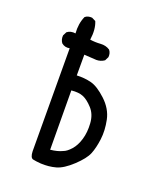

<svg xmlns="http://www.w3.org/2000/svg" viewBox="-137 -837 774 917"><g transform="rotate(20 250.0 -378.5)"><path d="M179.7 -9.8Q154.3 -11.7 139.2 -15.1Q124 -18.6 123 -51.8L121.1 -574.2Q97.7 -569.3 80.1 -584Q68.4 -599.6 70.3 -621.1L80.1 -640.6Q97.7 -654.3 123 -650.4Q119.1 -699.2 136.7 -738.3Q150.4 -750 171.9 -748L191.4 -738.3Q207 -701.2 199.2 -646.5Q224.6 -642.6 252 -644.5Q279.3 -646.5 299.8 -632.8Q311.5 -619.1 309.6 -597.7L299.8 -578.1Q281.2 -565.4 259.8 -565.4L197.3 -569.3V-463.9Q236.3 -465.8 271 -457Q305.7 -448.2 349.6 -407.2Q393.6 -366.2 404.3 -314.5Q415 -262.7 409.2 -216.8Q403.3 -170.9 390.6 -139.6Q377.9 -108.4 334.5 -67.9Q291 -27.3 255.9 -17.6Q220.7 -7.8 179.7 -9.8ZM259.8 -102.5Q277.3 -108.4 297.4 -130.9Q317.4 -153.3 328.1 -189.5Q338.9 -225.6 335.9 -270.5Q333 -315.4 307.1 -343.8Q281.2 -372.1 257.8 -381.8Q234.4 -391.6 197.3 -387.7L199.2 -86.9Q236.3 -90.8 259.8 -102.5Z"/></g></svg>

Font: JasonHandwriting2
Style: Regular
Weight: 400
Version: Version 1.05.10